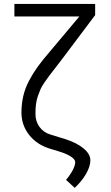

<svg xmlns="http://www.w3.org/2000/svg" viewBox="-20 -747 553 954"><path d="M51.5 -727.3H452.8V-671.9L291.5 -457.4Q283.4 -446.7 269.4 -428.4Q255.3 -410.2 253.6 -408Q234 -383.2 224.8 -370.9Q215.6 -358.7 201.5 -338.2Q187.5 -317.8 181.3 -303.6Q175.1 -289.4 168.1 -269.4Q161.2 -249.3 158.7 -228.2Q156.2 -207 156.2 -181.8Q155.9 -144.2 176.3 -116.3Q196.7 -88.4 231.5 -78.1L305.8 -55.4Q362.6 -36.9 395.8 -9.1Q429 18.8 429 49.4Q429 79.5 407.7 116.7Q386.4 153.8 351.2 186.4L308.2 146.7Q329.2 121.8 341.6 98Q354 74.2 353.7 58.2Q353.3 44.7 331.9 30.7Q310.4 16.7 273.8 5.7L227.3 -8.5Q162.6 -28.4 124.6 -76.9Q86.6 -125.4 86.6 -187.9Q86.6 -231.5 95.9 -270.6Q105.1 -309.7 124.8 -346.8Q144.5 -383.9 168.1 -416.5Q191.8 -449.2 227.3 -490.1L374.3 -665.1H51.5Z"/></svg>

Font: Inter Light BETA
Style: Regular
Weight: 300
Designer: Rasmus Andersson
Foundry: rsms
Version: Version 3.011;git-f93a4a705